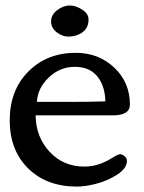

<svg xmlns="http://www.w3.org/2000/svg" viewBox="-20 -670 526 703"><path d="M304.2 -598.6Q304.2 -555.2 259.8 -540.5Q247.6 -536.1 228 -536.1Q208.5 -536.1 187.7 -551.8Q167 -567.4 167 -591.8Q167 -616.2 189.7 -633.1Q212.4 -649.9 235.1 -649.9Q257.8 -649.9 281 -634.8Q304.2 -619.6 304.2 -598.6ZM257.3 -476.6Q340.8 -476.6 398.2 -422.6Q455.6 -368.7 455.6 -287.1Q455.6 -247.6 393.1 -247.6H110.4Q111.3 -168.5 161.6 -114.3Q211.9 -60.1 288.6 -60.1Q339.4 -60.1 387.2 -89.8Q412.6 -105.5 419.7 -105.5Q426.8 -105.5 435.8 -98.4Q444.8 -91.3 444.8 -81.1Q444.8 -54.2 410.4 -31.5Q376 -8.8 334.5 2.2Q293 13.2 261.7 13.2Q150.9 13.2 83.3 -53.2Q15.6 -119.6 15.6 -229.5Q15.6 -339.4 83.7 -408Q151.9 -476.6 257.3 -476.6ZM365.7 -298.8Q364.7 -355 336.4 -390.1Q308.1 -425.3 253.7 -425.3Q199.2 -425.3 158.4 -386.2Q117.7 -347.2 115.2 -296.9H229.5Q305.7 -296.9 365.7 -298.8Z"/></svg>

Font: Corben
Style: Regular
Weight: 400
Designer: vernon adams
Foundry: vernon adams
Version: Version 1.101